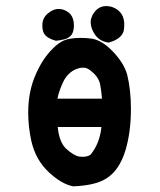

<svg xmlns="http://www.w3.org/2000/svg" viewBox="-20 -623 540 648"><path d="M75.2 -242.2Q75.2 -316.4 101.6 -374Q125 -426.8 158.2 -459Q185.5 -487.3 215.8 -492.2Q233.4 -495.1 250.5 -495.1Q267.6 -495.1 285.2 -493.2Q322.3 -489.3 360.4 -449.7Q398.4 -410.2 409.2 -371.1Q421.9 -319.3 421.9 -255.9Q421.9 -176.8 403.3 -115.2Q381.8 -45.9 336.9 -19.5Q300.8 2.9 227.5 5.9Q188.5 -1 144.5 -42Q100.6 -83 85.9 -146.5Q75.2 -195.3 75.2 -242.2ZM259.8 -93.8Q274.4 -93.8 285.2 -100.6Q316.4 -137.7 322.3 -194.3H174.8Q179.7 -144.5 202.1 -122.1Q215.8 -109.4 227.5 -102.5Q239.3 -95.7 247.1 -94.7Q254.9 -93.8 259.8 -93.8ZM265.6 -394.5Q262.7 -394.5 255.9 -394.5Q249 -394.5 235.8 -389.2Q222.7 -383.8 211.4 -372.6Q200.2 -361.3 193.4 -346.7Q179.7 -318.4 173.8 -290H324.2Q322.3 -314.5 318.4 -335.9Q314.5 -361.3 289.1 -381.8Q277.3 -392.6 265.6 -394.5ZM287.1 -537.1Q286.1 -543 286.1 -550.8Q286.1 -558.6 291 -569.3Q295.9 -580.1 304.7 -588.9Q318.4 -602.5 337.9 -602.5Q345.7 -602.5 354.5 -600.6Q383.8 -591.8 394.5 -567.4Q399.4 -553.7 399.4 -541.5Q399.4 -529.3 397.5 -518.6Q389.6 -491.2 347.7 -479.5H344.7Q315.4 -484.4 300.8 -505.9Q290 -521.5 287.1 -537.1ZM133.8 -502.9Q127 -510.7 125 -519Q123 -527.3 123 -532.7Q123 -538.1 123 -542Q125 -567.4 147.5 -582Q162.1 -592.8 177.7 -592.8Q195.3 -592.8 210 -582Q229.5 -568.4 229.5 -535.2Q229.5 -526.4 226.6 -516.6Q223.6 -506.8 217.8 -501.5Q211.9 -496.1 206.5 -493.7Q201.2 -491.2 196.3 -490.2Q186.5 -487.3 168.9 -485.4Q146.5 -491.2 133.8 -502.9Z"/></svg>

Font: JasonHandwriting2
Style: SemiBold
Weight: 600
Version: Version 1.04.7